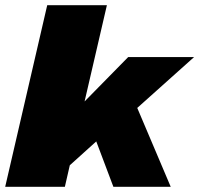

<svg xmlns="http://www.w3.org/2000/svg" viewBox="-40 -720 768 740"><path d="M708 -500 489 -304 618 0H397L331 -175L229 -83L210 0H-20L142 -700H372L286 -329L454 -500Z"/></svg>

Font: Elaine Sans Black
Style: Italic
Weight: 900
Italic angle: -13°
Designer: Wei Huang
Foundry: Wei Huang
Version: Version 2.001;December 24, 2019;FontCreator 12.0.0.2547 64-b